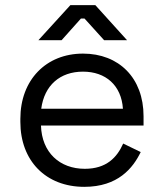

<svg xmlns="http://www.w3.org/2000/svg" viewBox="-20 -711 632 745"><path d="M307 14C438 14 496 -59 526 -121L458 -154C434 -100 393 -56 309 -56C212 -56 142 -119 139 -224H537V-260C537 -409 441 -503 302 -503C159 -503 59 -401 59 -250V-238C59 -87 158 14 307 14ZM129 -555H219L294 -639H308L384 -555H473L350 -691H253ZM140 -289C152 -380 213 -433 302 -433C390 -433 451 -380 457 -289Z"/></svg>

Font: Meta Space
Style: Regular
Weight: 400
Designer: Meta Pool / Florian Karsten
Foundry: Meta Pool / Florian Karsten
Version: Version 2.000;Glyphs 3.1.1 (3137)